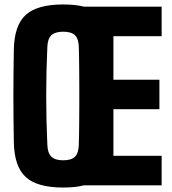

<svg xmlns="http://www.w3.org/2000/svg" viewBox="-20 -830 772 860"><path d="M263 10Q147 10 95.8 -36.5Q44.5 -83 42 -191Q41 -247.5 40.5 -299Q40 -350.5 40 -400.5Q40 -450.5 40.5 -502.2Q41 -554 42 -610Q44.5 -717.5 95.8 -763.8Q147 -810 263 -810Q318.5 -810 357 -800H358H704V-668H488V-473H694V-341H488V-132H704V0H357H356Q319 10 263 10ZM263 -112Q300 -112 316.2 -128.5Q332.5 -145 333 -183Q333.5 -195 334 -221.5Q334.5 -248 334.8 -284Q335 -320 335.2 -360.2Q335.5 -400.5 335.2 -440.8Q335 -481 334.8 -517Q334.5 -553 334 -579.5Q333.5 -606 333 -618Q332.5 -655.5 316.2 -671.8Q300 -688 263 -688Q226.5 -688 209.8 -671.8Q193 -655.5 192 -618Q189.5 -563.5 188.2 -509Q187 -454.5 187 -400.5Q187 -346.5 188.2 -292.2Q189.5 -238 192 -183Q193 -145 209.8 -128.5Q226.5 -112 263 -112Z"/></svg>

Font: Big Shoulders Text Thin Black
Style: Regular
Weight: 900
Version: Version 2.002